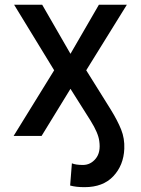

<svg xmlns="http://www.w3.org/2000/svg" viewBox="-20 -565 584 798"><path d="M36.6 0 205.1 -272.9 38.6 -545.4H155.3L272.9 -341.3L391.1 -545.4H507.3L338.4 -272.9L439 -111.8Q468.3 -64.5 483.4 -26.9Q498.5 10.7 496.6 53.7Q493.7 122.1 450.9 167.5Q408.2 212.9 331.5 212.9Q295.9 212.9 271.5 206.1L278.8 113.8Q294.9 120.6 324.7 120.6Q356.4 120.6 377.9 94.2Q399.4 67.9 392.6 21.5Q388.7 -11.7 356.4 -63.5L272.9 -195.8L152.8 0Z"/></svg>

Font: Interop Med
Style: Regular
Weight: 500
Designer: Rasmus Andersson, Google, Jang Haemin
Foundry: jhaemin
Version: Version 1.007